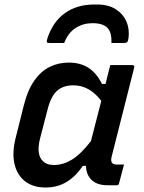

<svg xmlns="http://www.w3.org/2000/svg" viewBox="-20 -823 640 853"><path d="M391 -720Q350 -720 316.5 -699Q283 -678 265 -632H199Q189 -632 188 -636Q187 -640 191 -654Q216 -728 269.5 -765.5Q323 -803 398 -803H411Q461 -803 493.5 -782.5Q526 -762 541 -728.5Q556 -695 551 -654Q549 -640 545 -636Q541 -632 531 -632H475Q477 -679 457 -699.5Q437 -720 391 -720ZM285 -545Q338 -545 374 -521Q410 -497 433 -450H449Q453 -468 458 -487.5Q463 -507 470 -534H567Q579 -534 576 -522Q551 -423 525 -320.5Q499 -218 476 -127Q467 -92 498 -92H531Q526 -72 520 -50.5Q514 -29 509 -9Q508 0 498 0H458Q412 0 387.5 -23Q363 -46 362 -86H348Q317 -40 276.5 -15Q236 10 182 10Q127 10 91.5 -17.5Q56 -45 44.5 -94Q33 -143 49 -208L84 -348Q102 -422 132.5 -465Q163 -508 202 -526.5Q241 -545 285 -545ZM170 -108Q187 -90 220 -90Q260 -90 299 -113.5Q338 -137 384 -196Q396 -241 407 -285.5Q418 -330 430 -375Q405 -408 374 -426Q343 -444 305 -444Q262 -444 234.5 -420.5Q207 -397 192 -339L158 -208Q140 -137 170 -108Z"/></svg>

Font: Recursive Sn Lnr St Med
Style: Italic
Weight: 500
Italic angle: -15°
Version: Version 1.079;hotconv 1.0.112;makeotfexe 2.5.65598; ttfautoh